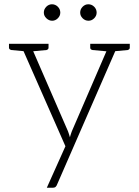

<svg xmlns="http://www.w3.org/2000/svg" viewBox="-20 -701 650 898"><path d="M199 177 286 -17 75 -496H108Q115 -496 119 -492.5Q123 -489 125 -485L298 -87Q300 -82 302.5 -74Q305 -66 307 -59Q309 -65 310 -69.5Q311 -74 313 -78.5Q315 -83 316 -87L488 -485Q490 -490 494.5 -493Q499 -496 503 -496H534L247 162Q245 168 240.5 172.5Q236 177 228 177ZM104 -482V-496H142V-482ZM475 -482V-496H513V-482ZM114 -496 109 -460 33 -467Q29 -468 25.5 -470.5Q22 -473 22 -478V-496ZM207 -496V-478Q207 -473 204 -470.5Q201 -468 197 -467L121 -460L116 -496ZM494 -496 489 -460 413 -467Q408 -468 405 -470.5Q402 -473 402 -478V-496ZM587 -496V-478Q587 -473 584 -470.5Q581 -468 577 -467L501 -460L496 -496ZM262 -642Q262 -627 250.5 -615.5Q239 -604 224 -604Q209 -604 197 -615.5Q185 -627 185 -642Q185 -658 196.5 -669.5Q208 -681 223 -681Q239 -681 250.5 -669.5Q262 -658 262 -642ZM432 -642Q432 -627 420.5 -615.5Q409 -604 394 -604Q378 -604 366.5 -615.5Q355 -627 355 -642Q355 -658 366.5 -669.5Q378 -681 393 -681Q409 -681 420.5 -669.5Q432 -658 432 -642Z"/></svg>

Font: Aleo ExtraLight
Style: Regular
Weight: 250
Designer: Alessio Laiso
Foundry: Alessio Laiso
Version: Version 2.001;gftools[0.9.29]